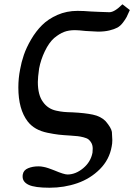

<svg xmlns="http://www.w3.org/2000/svg" viewBox="-20 -692 628 899"><path d="M74.2 -367.2Q80.1 -400.9 91.8 -435.1Q103.5 -469.2 125.7 -507.3Q147.9 -545.4 176.8 -574.2Q205.6 -603 248.8 -622.1Q292 -641.1 342.8 -641.1Q371.1 -641.1 405.8 -638.2Q412.1 -638.2 443.4 -636.5Q474.6 -634.8 492.2 -634.8Q516.1 -634.8 553.2 -671.9L587.9 -645Q578.6 -623.5 573 -612.5Q567.4 -601.6 555.4 -585.9Q543.5 -570.3 529.5 -562.7Q515.6 -555.2 492.7 -549.6Q469.7 -543.9 439 -543.9L381.8 -546.9Q345.7 -550.8 331.1 -550.8Q301.8 -550.8 280 -542.5Q258.3 -534.2 233.9 -514.2Q209.5 -492.7 190.2 -452.6Q170.9 -412.6 163.1 -371.1Q157.2 -329.1 157.2 -308.1Q157.2 -247.1 181.2 -214.8Q192.4 -198.7 207.8 -188.5Q223.1 -178.2 243.2 -173.8Q263.2 -169.4 279.1 -168Q294.9 -166.5 319.8 -166Q377.4 -163.1 414.6 -155.3Q451.7 -147.5 474.1 -125Q501 -93.8 503.9 -74.2Q505.9 -45.9 505.9 -36.1Q505.9 -19.5 502.9 -5.9Q492.2 55.2 447.8 99.9Q403.3 144.5 342 165.8Q280.8 187 211.9 187Q143.1 187 114.5 173.6Q85.9 160.2 85.9 134.8Q85.9 127 86.9 124Q90.3 104.5 111.6 95.7Q132.8 86.9 159.2 86.9Q165.5 86.9 171.4 87.4Q177.2 87.9 183.6 89.4Q189.9 90.8 193.8 91.6Q197.8 92.3 205.1 95Q212.4 97.7 214.6 98.4Q216.8 99.1 225.3 102.3Q233.9 105.5 234.9 106Q279.8 125 295.9 125Q334 125 369.4 95.7Q404.8 66.4 413.1 22.9Q414.1 16.1 414.1 3.9Q414.1 -11.2 408.2 -22.2Q402.3 -33.2 394.3 -39.3Q386.2 -45.4 370.6 -49.3Q355 -53.2 343.5 -54.4Q332 -55.7 311 -57.1Q276.4 -59.1 254.9 -61.5Q233.4 -64 202.4 -70.3Q171.4 -76.7 148.4 -89.8Q125.5 -103 109.9 -123Q65.9 -180.2 65.9 -282.2Q65.9 -325.7 74.2 -367.2Z"/></svg>

Font: Linux Libertine
Style: Bold Italic
Weight: 700
Italic angle: -11.5°
Designer: Philipp H. Poll
Foundry: Philipp H. Poll
Version: Version 4.0.5